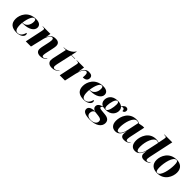

<svg xmlns="http://www.w3.org/2000/svg" viewBox="399 -2528 4535 4535"><g transform="rotate(45 2667.0 -260.0)"><path d="M274 10C412 10 476 -58 476 -111C476 -140 467 -152 454 -156C427 -65 381 -2 302 -2C242 -2 207 -51 207 -186C207 -197 208 -235 210 -248H248C422 -248 549 -320 549 -427C549 -503 489 -546 385 -546C123 -546 34 -340 34 -205C34 -56 122 10 274 10ZM228 -258H212C236 -427 287 -532 344 -532C374 -532 390 -514 390 -462C390 -352 326 -258 228 -258Z M1066 10C1147 10 1201 -27 1233 -64L1227 -72C1209 -54 1175 -22 1140 -22C1117 -22 1103 -38 1103 -67C1103 -96 1110 -126 1117 -162L1150 -315C1157 -350 1168 -395 1168 -430C1168 -493 1138 -546 1044 -546C951 -546 898 -514 851 -416H848L868 -536H615L614 -526H636C674 -526 682 -515 682 -493C682 -481 678 -460 675 -444L581 0H754L835 -338C852 -410 900 -509 960 -509C993 -509 997 -477 997 -449C997 -415 985 -361 979 -335L951 -207C941 -160 936 -126 936 -99C936 -32 981 10 1066 10Z M1450 10C1536 10 1590 -22 1640 -66L1635 -74C1601 -43 1557 -18 1521 -18C1492 -18 1476 -37 1476 -66C1476 -90 1482 -123 1488 -154L1571 -526H1694L1695 -536H1574L1604 -678H1595C1543 -587 1420 -534 1316 -534L1315 -526H1395L1322 -191C1316 -164 1311 -134 1311 -106C1312 -30 1372 10 1450 10Z M1808 -442 1715 0H1890L1956 -294C1987 -430 2038 -509 2088 -509C2120 -509 2139 -494 2139 -422C2139 -402 2138 -378 2135 -350C2218 -350 2268 -384 2268 -457C2268 -516 2230 -546 2153 -546C2066 -546 2011 -502 1969 -373H1966L1991 -536H1751L1749 -526H1774C1804 -526 1816 -515 1816 -496C1816 -479 1812 -462 1808 -442Z M2517 10C2655 10 2719 -58 2719 -111C2719 -140 2710 -152 2697 -156C2670 -65 2624 -2 2545 -2C2485 -2 2450 -51 2450 -186C2450 -197 2451 -235 2453 -248H2491C2665 -248 2792 -320 2792 -427C2792 -503 2732 -546 2628 -546C2366 -546 2277 -340 2277 -205C2277 -56 2365 10 2517 10ZM2471 -258H2455C2479 -427 2530 -532 2587 -532C2617 -532 2633 -514 2633 -462C2633 -352 2569 -258 2471 -258Z M2959 240C3175 240 3278 144 3278 36C3278 -51 3221 -93 3118 -102L3006 -113C2951 -119 2931 -127 2931 -151C2931 -168 2944 -181 2977 -197C2992 -193 3032 -189 3058 -189C3235 -189 3302 -308 3302 -398C3302 -453 3280 -481 3264 -497C3278 -512 3293 -518 3309 -518C3342 -518 3359 -499 3359 -450C3410 -450 3425 -491 3425 -525C3425 -555 3404 -581 3361 -581C3312 -581 3279 -535 3258 -503C3226 -531 3176 -546 3116 -546C2922 -546 2868 -422 2868 -336C2868 -273 2897 -224 2963 -200C2858 -176 2826 -130 2826 -79C2826 -38 2848 -9 2901 13C2776 15 2719 57 2719 122C2719 192 2787 240 2959 240ZM3057 -199C3023 -199 3010 -234 3010 -289C3010 -373 3047 -536 3110 -536C3143 -536 3153 -512 3153 -456C3153 -369 3123 -199 3057 -199ZM2981 230C2881 230 2844 186 2844 125C2844 70 2870 37 2911 18L3027 31C3106 40 3141 60 3141 115C3141 184 3076 230 2981 230Z M3574 10C3667 10 3728 -47 3763 -177H3767C3762 -152 3759 -128 3759 -85C3759 -22 3799 10 3863 10C3944 10 3983 -17 4027 -50L4022 -59C4003 -43 3973 -22 3945 -22C3924 -22 3909 -38 3909 -74C3909 -102 3919 -151 3925 -177L4001 -536H3948L3843 -516C3818 -535 3785 -546 3738 -546C3495 -546 3412 -326 3412 -182C3412 -59 3475 10 3574 10ZM3641 -31C3610 -31 3585 -54 3585 -146C3585 -290 3647 -532 3767 -532C3791 -532 3812 -525 3824 -510L3759 -205C3741 -119 3696 -31 3641 -31Z M4230 10C4313 10 4382 -30 4424 -176H4429C4424 -149 4421 -129 4421 -88C4421 -24 4465 10 4528 10C4604 10 4647 -16 4692 -50L4685 -60C4669 -46 4637 -23 4609 -23C4586 -23 4572 -39 4572 -73C4572 -101 4587 -165 4594 -199L4714 -760H4452L4450 -750H4471C4517 -750 4524 -738 4524 -717C4524 -703 4521 -687 4517 -668L4500 -584C4498 -572 4492 -542 4490 -525C4464 -540 4439 -546 4393 -546C4159 -546 4077 -324 4077 -188C4077 -68 4128 10 4230 10ZM4306 -28C4275 -28 4249 -57 4249 -149C4249 -330 4325 -532 4431 -532C4452 -532 4472 -524 4487 -511L4419 -196C4403 -125 4356 -28 4306 -28Z M4973 10C5214 10 5301 -201 5301 -334C5301 -484 5203 -546 5084 -546C4835 -546 4744 -341 4744 -204C4744 -60 4834 10 4973 10ZM4977 0C4935 0 4917 -35 4917 -130C4917 -290 4974 -536 5076 -536C5118 -536 5130 -508 5130 -407C5130 -259 5080 0 4977 0Z"/></g></svg>

Font: Noto Serif Display ExtraBold
Style: Italic
Weight: 800
Italic angle: -12°
Designer: Monotype Design Team
Foundry: Monotype Imaging Inc.
Version: Version 2.009